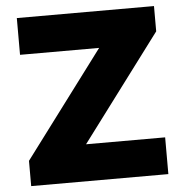

<svg xmlns="http://www.w3.org/2000/svg" viewBox="-52 -778 799 828"><g transform="rotate(-5 347.5 -363.5)"><path d="M643.5 0H49.7V-109.4L393.5 -568.2H51.1V-727.3H644.9V-617.9L301.1 -159.1H643.5Z"/></g></svg>

Font: Linik Sans Black
Style: Regular
Weight: 900
Designer: Fonts by Rasmus Andersson / Changes by Cristiano Sobral with parts from Marc Monis
Foundry: rsms
Version: Version 3.020; ttfautohint (v1.6)